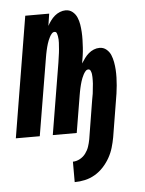

<svg xmlns="http://www.w3.org/2000/svg" viewBox="-70 -571 623 823"><g transform="rotate(-5 241.5 -159.5)"><path d="M218 209V121Q233 121 248 113Q263 105 273 91.5Q283 78 288 63Q293 48 296 32L323 -134Q324 -141 325.5 -148Q327 -155 328 -162Q329 -169 329.5 -176Q330 -183 331 -190.5Q332 -198 332.5 -205Q333 -212 333 -219Q333 -226 333 -233Q333 -240 332 -246.5Q331 -253 328 -260Q325 -267 318 -267Q311 -267 305.5 -260.5Q300 -254 296.5 -247Q293 -240 290 -233Q287 -226 285 -219Q283 -212 281 -205Q279 -198 277.5 -190.5Q276 -183 274.5 -176Q273 -169 272 -162L245 0H142L193 -307Q194 -314 195 -321Q196 -328 197 -335Q198 -342 199 -349Q200 -356 200.5 -363.5Q201 -371 201.5 -378Q202 -385 202.5 -392Q203 -399 202.5 -406Q202 -413 201 -419.5Q200 -426 197.5 -433Q195 -440 188 -440Q181 -440 175.5 -433.5Q170 -427 166.5 -420Q163 -413 160 -406Q157 -399 155 -392Q153 -385 151 -378Q149 -371 147.5 -363.5Q146 -356 144.5 -349Q143 -342 142 -335L86 0H-17L69 -520H172L164 -468Q170 -479 178 -490Q186 -501 196 -509.5Q206 -518 218.5 -523Q231 -528 243 -528Q260 -528 272.5 -518Q285 -508 291.5 -493Q298 -478 300.5 -462Q303 -446 304 -429.5Q305 -413 304.5 -396Q304 -379 303 -362.5Q302 -346 299.5 -329Q297 -312 294 -295Q301 -306 309 -317Q317 -328 327 -336.5Q337 -345 349 -350Q361 -355 374 -355Q391 -355 403.5 -344.5Q416 -334 422 -319.5Q428 -305 431 -288.5Q434 -272 435 -255.5Q436 -239 435.5 -222Q435 -205 433.5 -188Q432 -171 429.5 -154Q427 -137 424 -120L399 32Q395 54 388.5 76Q382 98 370.5 118.5Q359 139 342.5 157Q326 175 305.5 187Q285 199 262.5 204Q240 209 218 209Z"/></g></svg>

Font: Iosevka SS04
Style: Bold Italic
Weight: 700
Italic angle: -9°
Monospace: yes
Designer: Belleve Invis
Foundry: Belleve Invis
Version: Version 19.0.0; ttfautohint (v1.8.4)